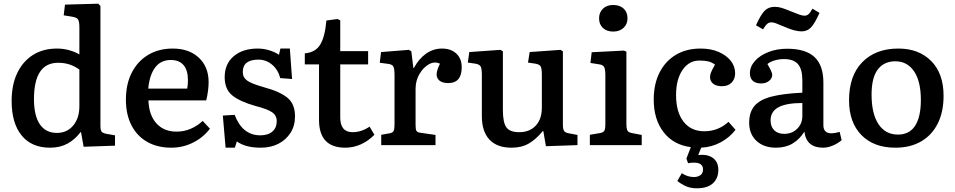

<svg xmlns="http://www.w3.org/2000/svg" viewBox="-20 -786 5174 1040"><path d="M251 14Q151 14 97 -52.5Q43 -119 43 -239Q43 -326 73 -389.5Q103 -453 158 -488Q213 -523 289 -523Q323 -523 355 -514Q387 -505 410 -491V-637Q410 -670 402.5 -681Q395 -692 368 -696L325 -703L332 -761L512 -766L524 -754V-106Q524 -82 530 -73.5Q536 -65 557 -61L603 -53V3L433 9L419 -70H416Q386 -30 345.5 -8Q305 14 251 14ZM288 -66Q343 -66 376.5 -106Q410 -146 410 -211V-409Q361 -446 295 -446Q164 -446 164 -249Q164 -159 196 -112.5Q228 -66 288 -66Z M908 14Q832 14 776.5 -18Q721 -50 691.5 -108.5Q662 -167 662 -246Q662 -331 694 -393Q726 -455 783 -489Q840 -523 916 -523Q1004 -523 1057 -473.5Q1110 -424 1110 -341Q1110 -296 1097 -242H784Q787 -162 827.5 -117.5Q868 -73 936 -73Q977 -73 1013 -88.5Q1049 -104 1078 -131L1117 -89Q1082 -42 1026.5 -14Q971 14 908 14ZM783 -306H994Q998 -326 998 -352Q998 -405 974.5 -433Q951 -461 905 -461Q851 -461 820.5 -420.5Q790 -380 783 -306Z M1202 14 1187 -160 1251 -164Q1293 -53 1390 -53Q1432 -53 1455.5 -73.5Q1479 -94 1479 -130Q1479 -160 1454.5 -177.5Q1430 -195 1364 -212Q1281 -235 1239 -268.5Q1197 -302 1197 -368Q1197 -440 1246 -481.5Q1295 -523 1376 -523Q1409 -523 1440.5 -513Q1472 -503 1491 -489L1499 -523H1550L1562 -358L1498 -363Q1486 -409 1453.5 -436Q1421 -463 1380 -463Q1295 -463 1295 -396Q1295 -366 1319.5 -349Q1344 -332 1408 -314Q1497 -290 1537.5 -256Q1578 -222 1578 -156Q1578 -105 1554 -67Q1530 -29 1488.5 -7.5Q1447 14 1392 14Q1309 14 1263 -20L1252 14Z M1850 14Q1708 14 1708 -137V-437H1631V-497Q1688 -502 1714 -543.5Q1740 -585 1748 -675L1808 -683L1823 -676V-509H1974V-437H1823V-150Q1823 -70 1890 -70Q1937 -70 1982 -100L2008 -56Q1976 -23 1935.5 -4.5Q1895 14 1850 14Z M2045 0V-56L2091 -64Q2107 -67 2112 -76.5Q2117 -86 2117 -112V-378Q2117 -413 2111 -425Q2105 -437 2083 -440L2037 -446L2044 -504L2195 -516L2208 -508L2219 -418H2222Q2249 -468 2288 -495.5Q2327 -523 2374 -523Q2423 -523 2452 -495.5Q2481 -468 2481 -422Q2481 -336 2408 -336Q2377 -336 2361 -349Q2345 -362 2345 -383Q2345 -403 2363 -441Q2334 -455 2303.5 -438Q2273 -421 2252 -385Q2231 -349 2231 -304V-110Q2231 -86 2235.5 -77.5Q2240 -69 2257 -67L2339 -55V0Z M2751 14Q2672 14 2631 -30Q2590 -74 2590 -157V-379Q2590 -413 2584 -425Q2578 -437 2556 -441L2514 -447L2522 -504L2691 -516L2704 -508V-190Q2704 -122 2723 -96Q2742 -70 2792 -70Q2849 -70 2882 -105.5Q2915 -141 2915 -203V-379Q2915 -414 2909 -425.5Q2903 -437 2881 -441L2840 -447L2849 -504L3016 -516L3029 -508V-112Q3029 -86 3035.5 -76.5Q3042 -67 3061 -64L3108 -55V0L2937 6L2923 -76H2920Q2884 -32 2845 -9Q2806 14 2751 14Z M3301 -615Q3267 -615 3246 -634.5Q3225 -654 3225 -686Q3225 -719 3246 -739Q3267 -759 3301 -759Q3337 -759 3358 -739.5Q3379 -720 3379 -687Q3379 -655 3357.5 -635Q3336 -615 3301 -615ZM3175 0V-56L3229 -65Q3248 -68 3253.5 -78Q3259 -88 3259 -115V-375Q3259 -411 3252.5 -423Q3246 -435 3223 -438L3178 -445L3185 -503L3360 -512L3373 -506V-112Q3373 -92 3377.5 -80.5Q3382 -69 3404 -65L3456 -55V0Z M3754 234Q3716 234 3687.5 219Q3659 204 3649 194L3673 152Q3704 173 3739 173Q3759 173 3773.5 163Q3788 153 3788 132Q3788 95 3739 95Q3721 95 3707 98L3698 73L3722 11Q3628 -1 3574.5 -70Q3521 -139 3521 -247Q3521 -330 3552 -392Q3583 -454 3640 -488.5Q3697 -523 3775 -523Q3830 -523 3872 -505Q3914 -487 3938 -457Q3962 -427 3962 -389Q3962 -358 3943 -338.5Q3924 -319 3890 -319Q3860 -319 3843 -332.5Q3826 -346 3826 -369Q3826 -381 3832 -395.5Q3838 -410 3853 -436Q3835 -449 3816 -453.5Q3797 -458 3768 -458Q3712 -458 3677 -407Q3642 -356 3642 -271Q3642 -179 3682.5 -127Q3723 -75 3795 -75Q3870 -75 3926 -126L3964 -83Q3932 -41 3883.5 -15Q3835 11 3778 14L3762 54Q3812 48 3841.5 69.5Q3871 91 3871 134Q3871 180 3841.5 207Q3812 234 3754 234Z M4183 14Q4117 14 4077.5 -23Q4038 -60 4038 -121Q4038 -178 4066.5 -212Q4095 -246 4158 -262.5Q4221 -279 4326 -284V-352Q4326 -411 4302.5 -438.5Q4279 -466 4226 -466Q4200 -466 4175 -458.5Q4150 -451 4137 -439Q4163 -395 4163 -381Q4163 -362 4146 -348Q4129 -334 4103 -334Q4073 -334 4057.5 -348.5Q4042 -363 4042 -389Q4042 -425 4069 -455.5Q4096 -486 4142 -504Q4188 -522 4244 -522Q4344 -522 4392 -477Q4440 -432 4440 -339V-108Q4440 -64 4483 -64Q4503 -64 4528 -72L4539 -27Q4520 -10 4492 2Q4464 14 4438 14Q4348 14 4337 -73Q4311 -31 4273 -8.5Q4235 14 4183 14ZM4228 -61Q4270 -61 4298 -88.5Q4326 -116 4326 -158V-228Q4239 -228 4196.5 -205Q4154 -182 4154 -134Q4154 -100 4173.5 -80.5Q4193 -61 4228 -61ZM4322 -616Q4286 -616 4231 -640Q4194 -656 4181 -660.5Q4168 -665 4159 -665Q4146 -665 4136.5 -657.5Q4127 -650 4113 -627L4075 -649Q4101 -707 4122 -728Q4143 -749 4176 -749Q4195 -749 4213.5 -743.5Q4232 -738 4263 -725Q4295 -712 4311 -706.5Q4327 -701 4337 -701Q4350 -701 4359 -708.5Q4368 -716 4381 -739L4419 -716Q4393 -658 4372.5 -637Q4352 -616 4322 -616Z M4830 14Q4713 14 4646 -54.5Q4579 -123 4579 -243Q4579 -376 4651 -449.5Q4723 -523 4846 -523Q4957 -523 5024 -455.5Q5091 -388 5091 -267Q5091 -180 5059.5 -117Q5028 -54 4969.5 -20Q4911 14 4830 14ZM4844 -57Q4906 -57 4937 -105Q4968 -153 4968 -244Q4968 -346 4931 -400Q4894 -454 4830 -454Q4768 -454 4734.5 -409.5Q4701 -365 4701 -274Q4701 -170 4738.5 -113.5Q4776 -57 4844 -57Z"/></svg>

Font: Literata Medium
Style: Regular
Weight: 500
Designer: Latin by Veronika Burian and Jose Scaglione. Greek by Irene Vlachou. Cyrillic by Vera Evstafieva.
Foundry: TypeTogether
Version: Version 3.103; ttfautohint (v1.8.4.7-5d5b);gftools[0.9.29]